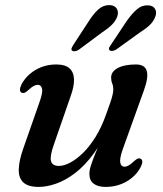

<svg xmlns="http://www.w3.org/2000/svg" viewBox="-20 -724 640 755"><path d="M533.5 -99.5Q539.5 -96.5 539.5 -88Q539.5 -79.5 533 -66.5Q514 -31 477.2 -10Q440.5 11 395 11Q365 11 348.2 -1.8Q331.5 -14.5 331.5 -40Q331.5 -55 337.8 -74.2Q344 -93.5 354.5 -119.5Q365 -145.5 379.5 -180Q394 -214.5 409.5 -260L414 -242Q385.5 -170.5 349.8 -121.8Q314 -73 275.8 -43.8Q237.5 -14.5 200.5 -1.8Q163.5 11 132.5 11Q90 11 71.2 -7.2Q52.5 -25.5 53.8 -59.2Q55 -93 71 -138.5L135 -321.5Q149 -360 145.2 -375.2Q141.5 -390.5 128.5 -390.5Q121 -390.5 112.2 -385.8Q103.5 -381 90.5 -369Q82 -361 76.2 -359Q70.5 -357 65 -359.5Q58.5 -363 58.5 -371.5Q58.5 -380 65 -393Q84 -428 120.2 -449.2Q156.5 -470.5 202 -470.5Q236 -470.5 253 -455.5Q270 -440.5 271 -412.5Q272 -384.5 257.5 -345L192.5 -157.5Q175.5 -110.5 180.5 -91Q185.5 -71.5 211.5 -71.5Q231 -71.5 255.5 -84.2Q280 -97 306 -122.2Q332 -147.5 355.5 -185.2Q379 -223 397 -273.5Q408 -303 414.2 -322Q420.5 -341 423 -352.5Q425.5 -364 425.5 -372.5Q425.5 -386 421.2 -395.8Q417 -405.5 417 -419Q417 -442.5 443 -456.5Q469 -470.5 514.5 -470.5Q549.5 -470.5 557 -445.2Q564.5 -420 546 -369L463 -138Q449.5 -99.5 453 -84Q456.5 -68.5 469.5 -68.5Q477.5 -68.5 486.2 -73.5Q495 -78.5 507.5 -90.5Q516.5 -98.5 522.2 -100.5Q528 -102.5 533.5 -99.5ZM328 -639Q347 -669 366.2 -686.5Q385.5 -704 409.5 -704Q430.5 -703.5 438.8 -690.5Q447 -677.5 441.5 -660Q434.5 -641 419.2 -626Q404 -611 380 -595.5L288.5 -527.5Q281.5 -523.5 274.5 -522.5Q267.5 -521.5 263.5 -525Q259.5 -528.5 261.5 -534.2Q263.5 -540 268 -547ZM478 -641Q498.5 -670 518 -687Q537.5 -704 561.5 -703Q582 -702.5 589.8 -688.8Q597.5 -675 590.5 -658Q583.5 -639 567.5 -624.2Q551.5 -609.5 527.5 -594.5L436 -528.5Q428.5 -524.5 421.5 -523.8Q414.5 -523 411 -526.5Q407 -531 409.2 -536.5Q411.5 -542 416.5 -548.5Z"/></svg>

Font: Fraunces Medium
Style: Italic
Weight: 500
Italic angle: -16°
Version: Version 1.000;[b76b70a41]